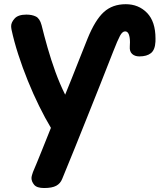

<svg xmlns="http://www.w3.org/2000/svg" viewBox="-20 -641 775 932"><path d="M194 271.7Q158.6 271.7 145.7 255.8Q132.8 239.9 132.8 223.4Q132.8 217.8 135.2 209.4Q137.6 201.1 140 194.2Q149 173.6 158.6 149.9Q168.1 126.3 184.2 86.9Q200.2 47.6 227.2 -20.4Q199.2 -67 170.2 -125.8Q141.2 -184.6 115.2 -248.8Q89.1 -313.1 68.6 -376.7Q48.1 -440.3 36.1 -496.3Q35.1 -501.3 34.6 -505.8Q34.1 -510.3 34.1 -514.3Q34.1 -532.3 51.1 -551.2Q68.1 -570.1 108.1 -570.1Q135.3 -570.1 154.2 -560.8Q173.1 -551.4 181.8 -518.9Q194 -469 210.8 -410.1Q227.6 -351.2 248.9 -292.3Q270.3 -233.4 296.3 -181.4Q312.7 -220.8 328.4 -260.8Q344.1 -300.9 362.8 -347.7Q381.4 -394.6 405.3 -454.3Q441.8 -544 483.8 -582.3Q525.9 -620.6 590.3 -620.6Q652.8 -620.6 693.8 -578.4Q734.8 -536.2 734.8 -454Q734.8 -450.2 734.7 -446.4Q734.6 -442.6 734.6 -439Q732.6 -399 712.7 -383.1Q692.8 -367.2 656.4 -367.2Q634.2 -367.2 621.3 -379.3Q608.3 -391.3 610.1 -415.1Q610.1 -420.4 610.5 -426.2Q610.9 -432 610.9 -435.8Q610.9 -459.7 605.2 -474.2Q599.6 -488.7 587.3 -488.7Q574.1 -488.7 562.6 -467.4Q551 -446.1 529.2 -390.1Q498 -309.6 466.9 -231.8Q435.9 -154.1 405.3 -77.5Q374.7 -0.9 344.1 75.1Q313.6 151 282 227.2Q273.1 250 252.8 260.8Q232.6 271.7 194 271.7Z"/></svg>

Font: Playpen Sans
Style: Regular
Weight: 400
Designer: Laura Meseguer, Veronika Burian, José Scaglione, Kostas Bartsokas, Vera Evstafieva, Tom Grace, Yorlmar Campos
Foundry: TypeTogether
Version: Version 2.000